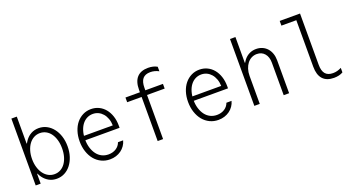

<svg xmlns="http://www.w3.org/2000/svg" viewBox="-47 -1368 3694 1997"><g transform="rotate(-20 1800.0 -370.0)"><path d="M327 10Q375 10 415 -11Q455 -32 484 -69.5Q513 -107 529.5 -158Q546 -209 546 -270Q546 -331 529.5 -382Q513 -433 483.5 -470.5Q454 -508 414 -529Q374 -550 326 -550Q280 -550 242.5 -530Q205 -510 178.5 -473.5Q152 -437 137.5 -385.5Q123 -334 123 -270Q123 -207 137.5 -155Q152 -103 179 -66.5Q206 -30 243.5 -10Q281 10 327 10ZM321 -43Q284 -43 253 -60Q222 -77 200 -107Q178 -137 165.5 -178.5Q153 -220 153 -270Q153 -320 165.5 -361.5Q178 -403 200 -433Q222 -463 253 -480Q284 -497 321 -497Q357 -497 387.5 -480.5Q418 -464 439.5 -434Q461 -404 473 -362.5Q485 -321 485 -270Q485 -219 473 -177.5Q461 -136 439.5 -106Q418 -76 387.5 -59.5Q357 -43 321 -43ZM95 0H150V-109H158L138 -250L163 -442H155V-740H95Z M722 -265H1120V-289Q1120 -347 1104 -395Q1088 -443 1059.5 -477.5Q1031 -512 991.5 -531Q952 -550 905 -550Q856 -550 815 -529.5Q774 -509 744 -472.5Q714 -436 697.5 -385Q681 -334 681 -274Q681 -212 698.5 -159.5Q716 -107 747 -69.5Q778 -32 821.5 -11Q865 10 916 10Q952 10 983.5 0Q1015 -10 1040.5 -28.5Q1066 -47 1084 -73Q1102 -99 1110 -130H1053Q1039 -90 1003 -67Q967 -44 919 -44Q879 -44 846 -60.5Q813 -77 790 -107.5Q767 -138 754 -180Q741 -222 741 -273Q741 -323 753 -364Q765 -405 787 -434.5Q809 -464 839.5 -480Q870 -496 906 -496Q939 -496 966.5 -483Q994 -470 1015 -446Q1036 -422 1048.5 -388Q1061 -354 1062 -313H722Z M1445 0H1505V-488H1700V-540H1505V-567Q1505 -635 1532.5 -667.5Q1560 -700 1617 -700Q1641 -700 1664 -694Q1687 -688 1710 -676V-726Q1690 -738 1664.5 -744Q1639 -750 1610 -750Q1529 -750 1487 -704Q1445 -658 1445 -567V-540H1285V-488H1445Z M1922 -265H2320V-289Q2320 -347 2304 -395Q2288 -443 2259.5 -477.5Q2231 -512 2191.5 -531Q2152 -550 2105 -550Q2056 -550 2015 -529.5Q1974 -509 1944 -472.5Q1914 -436 1897.5 -385Q1881 -334 1881 -274Q1881 -212 1898.5 -159.5Q1916 -107 1947 -69.5Q1978 -32 2021.5 -11Q2065 10 2116 10Q2152 10 2183.5 0Q2215 -10 2240.5 -28.5Q2266 -47 2284 -73Q2302 -99 2310 -130H2253Q2239 -90 2203 -67Q2167 -44 2119 -44Q2079 -44 2046 -60.5Q2013 -77 1990 -107.5Q1967 -138 1954 -180Q1941 -222 1941 -273Q1941 -323 1953 -364Q1965 -405 1987 -434.5Q2009 -464 2039.5 -480Q2070 -496 2106 -496Q2139 -496 2166.5 -483Q2194 -470 2215 -446Q2236 -422 2248.5 -388Q2261 -354 2262 -313H1922Z M2515 0H2575V-310Q2575 -351 2586 -385.5Q2597 -420 2616.5 -445Q2636 -470 2663 -484Q2690 -498 2722 -498Q2776 -498 2808 -460.5Q2840 -423 2840 -360V0H2900V-365Q2900 -406 2888 -440Q2876 -474 2854 -498.5Q2832 -523 2801 -536.5Q2770 -550 2733 -550Q2693 -550 2659.5 -534Q2626 -518 2602 -489Q2578 -460 2564.5 -419.5Q2551 -379 2551 -330L2583 -455H2575V-740H2515Z M3290 -173V-740H3065V-688H3230V-173Q3230 -82 3272 -36Q3314 10 3395 10Q3424 10 3449.5 4Q3475 -2 3495 -14V-64Q3472 -52 3449 -46Q3426 -40 3402 -40Q3345 -40 3317.5 -72.5Q3290 -105 3290 -173Z"/></g></svg>

Font: CommitMonoV143 ExtLt
Style: Regular
Weight: 200
Monospace: yes
Designer: Eigil Nikolajsen
Foundry: Eigil Nikolajsen
Version: Version 1.143